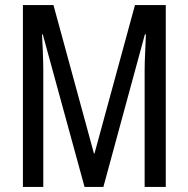

<svg xmlns="http://www.w3.org/2000/svg" viewBox="-20 -734 739 754"><path d="M312 0 148 -599H145Q147 -566 148 -538.5Q149 -511 149.5 -491Q150 -471 150 -458V0H70V-714H190L349 -131H351L510 -714H631V0H548V-456Q548 -471 548.5 -491.5Q549 -512 550.5 -539Q552 -566 553 -599H549L386 0Z"/></svg>

Font: Noto Sans Display ExtraCondensed
Style: Regular
Weight: 400
Width: 2
Version: Version 2.003